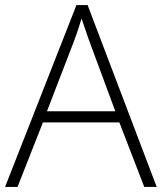

<svg xmlns="http://www.w3.org/2000/svg" viewBox="-20 -736 638 756"><path d="M548 0 450 -254H149L49 0H0L281 -716H325L597 0ZM334 -568Q330 -579 324.5 -594.5Q319 -610 313 -628.5Q307 -647 301 -663Q296 -646 290.5 -629Q285 -612 279.5 -596.5Q274 -581 269 -568L165 -298H434Z"/></svg>

Font: Noto Sans Oriya ExtraLight
Style: Regular
Weight: 250
Version: Version 2.003